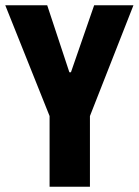

<svg xmlns="http://www.w3.org/2000/svg" viewBox="-23 -708 526 728"><path d="M165 0V-268L-3 -688H156L240 -434H246L334 -688H483L318 -268V0Z"/></svg>

Font: Archivo ExtraCondensed ExtraBold
Style: Regular
Weight: 800
Width: 2
Designer: Hector Gatti
Foundry: Omnibus-Type
Version: Version 2.001